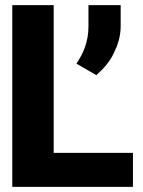

<svg xmlns="http://www.w3.org/2000/svg" viewBox="-20 -731 560 751"><path d="M28 0H500V-133H190V-711H28ZM279 -482 357 -437 361 -441C387 -464 411 -492 426 -525C440 -553 452 -588 452 -628V-711H326V-628C326 -566 305 -521 279 -482Z"/></svg>

Font: Asimov Pro
Style: Blk
Weight: 900
Designer: Google
Version: Version 2.000980; 2014